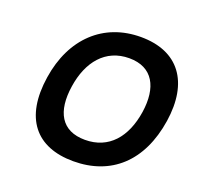

<svg xmlns="http://www.w3.org/2000/svg" viewBox="-126 -846 1014 988"><g transform="rotate(20 381.0 -352.0)"><path d="M100 -352C64 -118 169 8 373 8C579 8 720 -118 756 -352C790 -576 689 -712 483 -712C279 -712 134 -576 100 -352ZM235 -352C256 -492 334 -589 464 -589C594 -589 643 -492 622 -352C600 -208 522 -116 392 -116C262 -116 213 -208 235 -352Z"/></g></svg>

Font: Ampere
Style: SCExtIta
Weight: 400
Version: Version 1